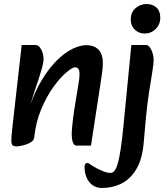

<svg xmlns="http://www.w3.org/2000/svg" viewBox="-20 -715 818 956"><path d="M362 10Q351 10 345.5 -0.5Q340 -11 338.5 -24Q337 -37 337 -45Q337 -59 339 -81Q341 -103 344 -127.5Q347 -152 350 -170L367 -274Q370 -294 373 -311.5Q376 -329 376 -349Q376 -364 370 -372Q364 -380 354 -380Q341 -380 311 -355Q281 -330 247 -283.5Q213 -237 185.5 -172Q158 -107 150 -27L124 -175Q154 -262 191.5 -322Q229 -382 268 -419Q307 -456 343.5 -473Q380 -490 408 -490Q438 -490 456.5 -479Q475 -468 483.5 -448.5Q492 -429 492 -403Q492 -378 488.5 -353.5Q485 -329 481 -303L433 10ZM63 14Q50 14 43.5 9.5Q37 5 36.5 -14Q36 -33 41 -75L88 -491H158Q173 -491 185 -469Q197 -447 197 -419Q197 -406 189.5 -378.5Q182 -351 172 -320.5Q162 -290 154 -267L128 -185L165 -191L149 -27Q148 -17 137 -9Q126 -1 111 4Q96 9 82.5 11.5Q69 14 63 14ZM487 221Q462 221 442.5 208Q423 195 412 171Q401 147 401 115Q401 105 405.5 100.5Q410 96 414 96Q419 96 425 100.5Q431 105 444 113Q464 125 488.5 135.5Q513 146 530 146Q541 146 550 135.5Q559 125 566.5 99Q574 73 581 26.5Q588 -20 595 -92L634 -491H706Q718 -491 727 -478Q736 -465 740.5 -448.5Q745 -432 745 -419Q745 -396 738 -354.5Q731 -313 722 -255Q713 -197 706 -122L695 1Q688 78 659 127Q630 176 585.5 198.5Q541 221 487 221ZM700 -548Q672 -548 651.5 -567Q631 -586 631 -617Q631 -654 655 -674.5Q679 -695 710 -695Q739 -695 758.5 -678Q778 -661 778 -627Q778 -593 755 -570.5Q732 -548 700 -548Z"/></svg>

Font: Alkatra
Style: Regular
Weight: 400
Designer: Suman Bhandary
Version: Version 1.100;gftools[0.9.22]